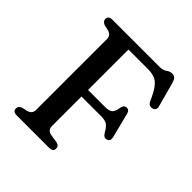

<svg xmlns="http://www.w3.org/2000/svg" viewBox="-195 -857 993 993"><g transform="rotate(45 301.0 -361.0)"><path d="M429.5 -700Q454 -700 468 -711Q482 -722 498 -722Q512.5 -722 520.2 -714.2Q528 -706.5 533 -689L570.5 -551Q573.5 -539 567.8 -531.2Q562 -523.5 551 -521.5Q541.5 -519.5 533 -523.8Q524.5 -528 518.5 -541.5Q497.5 -589 479.5 -612Q461.5 -635 440.8 -642.2Q420 -649.5 390.5 -649.5H250.5V-354H374Q405.5 -354 417.2 -365.2Q429 -376.5 433.5 -407.5Q437.5 -429.5 454.5 -431Q474.5 -432.5 480 -410.5L515 -272.5Q521 -248 500.5 -241.5Q482.5 -235.5 469.5 -256Q453.5 -285.5 438.8 -295.8Q424 -306 393 -306H250.5V-90Q250.5 -60 281 -54.5L325.5 -47.5Q348.5 -42.5 348.5 -23Q348.5 0 319.5 0H83Q54 0 54 -23Q54 -41 76 -48.5L103.5 -54.5Q133.5 -62.5 133.5 -90V-610Q133.5 -637.5 103.5 -645.5L76 -651.5Q54 -659 54 -677Q54 -700 83 -700Z"/></g></svg>

Font: Fraunces 9pt Soft
Style: Regular
Weight: 400
Version: Version 1.000;[0bf87f6ff]